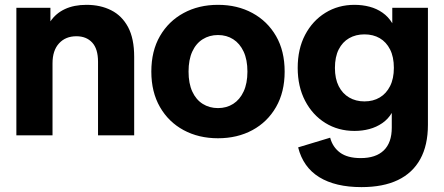

<svg xmlns="http://www.w3.org/2000/svg" viewBox="-20 -554 1819 786"><path d="M381.3 0V-301.1Q381.3 -354 357.4 -379.8Q333.5 -405.6 292.8 -405.6Q248.3 -405.6 221.7 -376.5Q195 -347.5 195 -294.7V0H47V-522.2H186.4V-466.5Q208.6 -499.5 245.8 -516.8Q283.1 -534.2 334.1 -534.2Q391.3 -534.2 435.3 -511.9Q479.4 -489.7 504.4 -442.9Q529.3 -396.1 529.3 -321.5V0Z M872.4 12Q793.4 12 731.7 -21.3Q670 -54.6 634.8 -115.9Q599.5 -177.2 599.5 -260.9Q599.5 -345.4 634.8 -406.3Q670 -467.3 731.7 -500.7Q793.4 -534.2 872.4 -534.2Q951.7 -534.2 1013.3 -500.7Q1074.9 -467.3 1110.1 -406.3Q1145.3 -345.4 1145.3 -260.9Q1145.3 -177.2 1110.1 -115.9Q1074.9 -54.6 1013.3 -21.3Q951.7 12 872.4 12ZM872.4 -111.5Q907.6 -111.5 934.7 -128.8Q961.8 -146.1 977.3 -179.4Q992.9 -212.6 992.9 -260.9Q992.9 -309.6 977.3 -342.8Q961.8 -376 934.7 -393.3Q907.6 -410.6 872.4 -410.6Q837.3 -410.6 809.8 -393.3Q782.3 -376 767.1 -342.8Q751.9 -309.6 751.9 -260.9Q751.9 -212.6 767.1 -179.4Q782.3 -146.1 809.8 -128.8Q837.3 -111.5 872.4 -111.5Z M1459.8 212Q1353.2 212 1287.1 171.4Q1221 130.8 1200.5 49.3L1331.6 9.7Q1341.6 48.1 1372 70.7Q1402.4 93.2 1456.7 93.2Q1518.4 93.2 1551.1 61.7Q1583.8 30.1 1583.8 -31.2V-91.7Q1568.7 -66.1 1544.7 -49.8Q1520.8 -33.4 1492 -25.7Q1463.2 -18 1431.2 -18Q1364.6 -18 1312 -50.5Q1259.4 -83.1 1229 -141.4Q1198.7 -199.7 1198.7 -276.2Q1198.7 -353.5 1229 -411.3Q1259.4 -469.1 1312 -501.6Q1364.6 -534.2 1431.2 -534.2Q1463.4 -534.2 1492.8 -526.5Q1522.1 -518.8 1545.9 -502.1Q1569.8 -485.5 1585.9 -458.9V-522.2H1731.8V-43.1Q1731.8 40.5 1700.5 97.3Q1669.1 154.2 1608.8 183.1Q1548.5 212 1459.8 212ZM1471.8 -138.9Q1507.7 -138.9 1534.5 -154.9Q1561.3 -170.8 1576.8 -201.4Q1592.4 -232 1592.4 -276.2Q1592.4 -321.2 1576.8 -351.6Q1561.3 -382.1 1534.5 -397.7Q1507.7 -413.3 1471.8 -413.3Q1436.6 -413.3 1409.3 -397.7Q1382 -382.1 1366.5 -351.5Q1351.1 -320.9 1351.1 -275.9Q1351.1 -232 1366.5 -201.4Q1382 -170.8 1409.3 -154.9Q1436.6 -138.9 1471.8 -138.9Z"/></svg>

Font: TikTok Sans Light
Style: Regular
Weight: 300
Version: Version 4.000